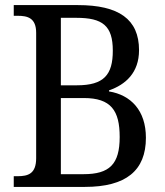

<svg xmlns="http://www.w3.org/2000/svg" viewBox="-20 -734 648 754"><path d="M34 0H313C475 0 553 -64 553 -193C553 -300 494 -361 408 -375V-379C474 -402 526 -449 526 -537C526 -659 446 -714 286 -714H34V-672H49C88 -672 122 -664 122 -605V-113C122 -52 91 -42 49 -42H34ZM282 -399H219V-664H280C383 -664 423 -633 423 -535C423 -440 388 -399 282 -399ZM308 -50H219V-349H309C416 -349 450 -300 450 -196C450 -89 410 -50 308 -50Z"/></svg>

Font: Noto Serif Devanagari SemiCondensed
Style: Regular
Weight: 400
Width: 4
Designer: Universal Thirst, Indian Type Foundry and the Monotype Design Team
Foundry: Monotype Imaging Inc.
Version: Version 2.004